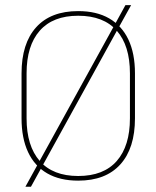

<svg xmlns="http://www.w3.org/2000/svg" viewBox="-20 -691 606 744"><path d="M283 9Q212 9 163 -19.2Q114 -47.5 88.8 -101.5Q63.5 -155.5 63.5 -232.5V-406.5Q63.5 -522.5 120 -585.2Q176.5 -648 283 -648Q354 -648 403 -619.8Q452 -591.5 477.5 -537.8Q503 -484 503 -406.5V-232.5Q503 -116.5 446.2 -53.8Q389.5 9 283 9ZM100 32.5H78.5L127 -55.5L130.5 -62L421.5 -590L426.5 -599L466 -671H488L440 -584.5L435.5 -576.5L144.5 -48.5L140.5 -41ZM283 -9Q381.5 -9 432.5 -67.2Q483.5 -125.5 483.5 -232.5V-407Q483.5 -514 432.5 -572Q381.5 -630 283 -630Q185 -630 134 -572Q83 -514 83 -407V-232.5Q83 -125.5 134 -67.2Q185 -9 283 -9Z"/></svg>

Font: Anek Kannada Medium Thin
Style: Regular
Weight: 250
Version: Version 1.003